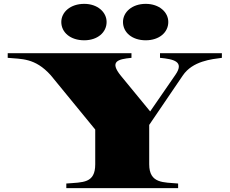

<svg xmlns="http://www.w3.org/2000/svg" viewBox="-20 -976 1191 996"><path d="M324 -24V0H904V-24C830 -31 754 -22 754 -124V-328L928 -584C979 -660 1079 -669 1131 -676V-700H810V-676C881 -669 938 -657 890 -588L759 -398L607 -583C547 -657 590 -669 662 -676V-700H20V-676C91 -669 161 -677 243 -586L474 -304V-124C474 -24 410 -31 324 -24ZM417 -767C486 -767 533 -808 533 -862C533 -913 486 -956 417 -956C345 -956 298 -913 298 -862C298 -808 345 -767 417 -767ZM736 -767C806 -767 853 -808 853 -862C853 -913 806 -956 736 -956C665 -956 618 -913 618 -862C618 -808 665 -767 736 -767Z"/></svg>

Font: Sprat Extended Black
Style: Regular
Weight: 900
Width: 9
Designer: Ethan Nakache
Foundry: Collletttivo
Version: Version 2.000;Glyphs 3.2 (3217)